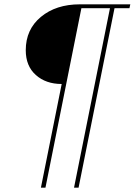

<svg xmlns="http://www.w3.org/2000/svg" viewBox="-20 -718 630 887"><path d="M169 149 265 -330Q192 -330 145.5 -371.5Q99 -413 99 -486Q99 -582 169 -640Q239 -698 349 -698H582L578 -680H509L343 149H322L488 -680H356L190 149Z"/></svg>

Font: IBM Plex Sans Thin
Style: Italic
Weight: 100
Italic angle: -11.31°
Designer: Mike Abbink, Paul van der Laan, Pieter van Rosmalen
Foundry: Bold Monday
Version: Version 3.0